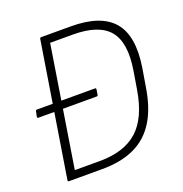

<svg xmlns="http://www.w3.org/2000/svg" viewBox="-120 -761 828 868"><g transform="rotate(-20 294.0 -327.5)"><path d="M35 -317Q28 -317 29 -323L34 -347Q35 -354 40 -354H117H320Q326 -354 325 -347L321 -322Q320 -317 314 -317ZM67 0Q60 0 61 -6L164 -649Q165 -655 171 -655H313Q457 -655 516.5 -585.5Q576 -516 553 -369L539 -285Q524 -186 485 -123Q446 -60 381.5 -30Q317 0 226 0ZM108 -38H228Q346 -38 411 -96.5Q476 -155 497 -285L511 -370Q532 -499 483 -558Q434 -617 309 -617H200Z"/></g></svg>

Font: Sofia Sans Semi Condensed ExtraLight
Style: Italic
Weight: 250
Italic angle: -9°
Version: Version 4.100